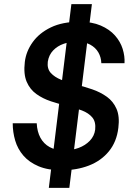

<svg xmlns="http://www.w3.org/2000/svg" viewBox="-20 -818 651 936"><path d="M281 12Q214 12 168 -7.5Q122 -27 94 -59.5Q66 -92 54 -133Q42 -174 42 -217H159Q161 -176 177 -146.5Q193 -117 222 -101Q251 -85 293 -85Q331 -85 363.5 -97Q396 -109 418 -132Q440 -155 444 -186Q448 -224 430 -245.5Q412 -267 379.5 -279.5Q347 -292 307.5 -301.5Q268 -311 228.5 -324Q189 -337 157.5 -359.5Q126 -382 110 -419.5Q94 -457 101 -516Q107 -567 139 -612Q171 -657 228 -684.5Q285 -712 368 -712Q428 -712 471 -693.5Q514 -675 540.5 -645Q567 -615 578 -579.5Q589 -544 587 -510H474Q473 -539 459.5 -562.5Q446 -586 419.5 -600.5Q393 -615 351 -615Q321 -615 290.5 -604.5Q260 -594 239 -572Q218 -550 213 -517Q209 -483 227.5 -462.5Q246 -442 278.5 -429Q311 -416 350.5 -406Q390 -396 429.5 -382.5Q469 -369 500.5 -346.5Q532 -324 548 -287.5Q564 -251 557 -195Q549 -127 511 -80.5Q473 -34 413.5 -11Q354 12 281 12ZM218 98 328 -798H428L318 98Z"/></svg>

Font: Inclusive Sans Medium
Style: Italic
Weight: 500
Italic angle: -7°
Designer: Olivia King
Foundry: Olivia King
Version: Version 2.004